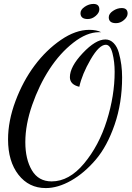

<svg xmlns="http://www.w3.org/2000/svg" viewBox="-20 -871 670 978"><path d="M21 -161Q21 -255 59 -356.5Q97 -458 156 -537Q215 -616 290 -667.5Q365 -719 435 -719Q472 -719 495 -707H484Q422 -707 353.5 -653.5Q285 -600 232 -518.5Q179 -437 144 -336.5Q109 -236 109 -147Q109 -60 142.5 -3.5Q176 53 243 53Q332 53 408 -38Q484 -129 524 -256.5Q564 -384 564 -505Q564 -556 553 -599.5Q542 -643 519 -643Q485 -643 441.5 -568Q398 -493 384 -429Q336 -440 336 -478Q336 -531 401.5 -600.5Q467 -670 517 -670Q541 -670 559 -651.5Q577 -633 585.5 -602Q594 -571 598 -540.5Q602 -510 602 -477Q602 -347 564 -236.5Q526 -126 467.5 -57.5Q409 11 342 49Q275 87 213 87Q127 87 74 19Q21 -49 21 -161ZM390 -804Q390 -822 411.5 -836.5Q433 -851 456 -851Q486 -851 486 -823Q486 -806 467.5 -790Q449 -774 427 -774Q390 -774 390 -804ZM534 -783Q534 -801 555.5 -815.5Q577 -830 600 -830Q630 -830 630 -802Q630 -785 611.5 -769Q593 -753 571 -753Q534 -753 534 -783Z"/></svg>

Font: DancingScriptRegular
Style: Regular
Weight: 400
Designer: Pablo Impallari
Foundry: Pablo Impallari. www.impallari.com
Version: Version 1.002